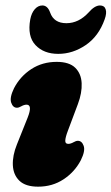

<svg xmlns="http://www.w3.org/2000/svg" viewBox="-20 -690 418 720"><path d="M236 -150.5Q245 -150.5 256.5 -157Q265 -162 272 -162Q287 -162 293.8 -143Q300.5 -124 283 -89Q260 -45 218.2 -17.5Q176.5 10 123 10Q76 10 53 -12Q30 -34 28.2 -70.2Q26.5 -106.5 43.5 -148.5L83.5 -248.5Q103 -297.5 79.5 -297.5Q70.5 -297.5 59 -291Q50.5 -286 43.5 -286Q28.5 -286 22 -305Q15.5 -324 32.5 -359Q55.5 -403.5 97.2 -430.8Q139 -458 192.5 -458Q239.5 -458 262 -436Q284.5 -414 286.2 -378Q288 -342 272 -299.5L234.5 -199.5Q225.5 -176 224.8 -163.2Q224 -150.5 236 -150.5ZM229 -603Q275 -603 312 -643Q335 -669.5 355 -669.5Q371.5 -669.5 376.2 -655.2Q381 -641 372.5 -617.5Q350 -554 301.5 -521Q253 -488 198.5 -488Q144 -488 113 -521Q82 -554 93.5 -617.5Q98 -641 110.2 -655.2Q122.5 -669.5 139 -669.5Q158.5 -669.5 168 -643Q182 -603 229 -603Z"/></svg>

Font: Fraunces 144pt S100 Black
Style: Italic
Weight: 900
Italic angle: -16°
Version: Version 1.000; ttfautohint (v1.8.3)